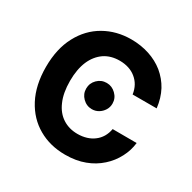

<svg xmlns="http://www.w3.org/2000/svg" viewBox="-164 -902 1079 1078"><g transform="rotate(30 376.0 -363.5)"><path d="M705.1 -472.7H549.3Q544.9 -502.9 531.7 -526.9Q519 -549.8 498 -566.9Q478 -583.5 451.2 -592.3Q423.8 -601.1 392.6 -601.1Q335.4 -601.1 294.4 -573.7Q252 -544.4 229.5 -492.7Q206.5 -438.5 206.5 -363.8Q206.5 -285.6 230 -232.9Q252.4 -180.2 294.9 -152.8Q336.4 -126 391.6 -126Q421.9 -126 449.2 -134.3Q476.1 -142.6 496.1 -158.2Q516.6 -173.3 530.8 -196.8Q544.4 -220.2 549.3 -248.5L705.1 -248Q699.2 -197.3 675.3 -151.9Q650.4 -104 610.8 -68.8Q569.3 -31.2 515.1 -11.2Q460 9.8 389.2 9.8Q291.5 9.8 215.3 -34.2Q138.7 -78.1 94.7 -161.6Q50.3 -246.1 50.3 -363.8Q50.3 -481.9 95.2 -565.9Q139.6 -649.4 216.8 -693.4Q293.9 -737.3 389.2 -737.3Q451.2 -737.3 506.8 -719.2Q561 -701.2 602.5 -668Q646 -631.8 671.4 -585Q697.8 -535.6 705.1 -472.7ZM391.6 -286.6Q356.9 -286.6 331.5 -312Q306.6 -336.9 306.6 -371.6Q306.6 -406.7 331.5 -431.6Q356.4 -456.5 391.6 -456.5Q425.8 -456.5 451.2 -431.6Q477.1 -406.7 477.1 -371.6Q477.1 -348.1 465.3 -329.1Q452.6 -309.1 434.1 -298.3Q415 -286.6 391.6 -286.6Z"/></g></svg>

Font: My Font
Style: Bold
Weight: 500
Designer: Rasmus Andersson
Foundry: rsms
Version: Version 0.001